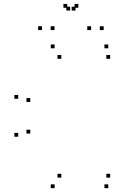

<svg xmlns="http://www.w3.org/2000/svg" viewBox="-20 -972 660 1002"><path d="M545 10V-10H525V10ZM555 -45V-65H535V-45ZM300 -45V-65H280V-45ZM138 -275V-295H118V-275ZM138 -440V-460H118V-440ZM300 -665V-685H280V-665ZM555 -665V-685H535V-665ZM545 -720V-740H525V-720ZM265 -720V-740H245V-720ZM75 -456.5V-476.5H55V-456.5ZM75 -258.5V-278.5H55V-258.5ZM265 10V-10H245V10ZM264.5 -815V-835H244.5V-815ZM374 -917V-937H354V-917ZM346 -917V-937H326V-917ZM455.5 -815V-835H435.5V-815ZM521 -815V-835H501V-815ZM389 -931.5V-951.5H369V-931.5ZM331 -931.5V-951.5H311V-931.5ZM199 -815V-835H179V-815Z"/></svg>

Font: Monaspace Krypton Dots Var
Style: Regular
Weight: 400
Designer: Riley Cran and the Lettermatic Team
Version: Version 1.100 (Monaspace Krypton Dots)